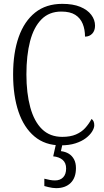

<svg xmlns="http://www.w3.org/2000/svg" viewBox="-20 -744 541 996"><path d="M295 10Q214 10 159 -36Q104 -82 76 -164.5Q48 -247 48 -358Q48 -470 77 -552Q106 -634 162.5 -679Q219 -724 303 -724Q359 -724 396.5 -708.5Q434 -693 453.5 -667Q473 -641 473 -611Q473 -585 458.5 -569.5Q444 -554 421 -554Q421 -591 409 -620.5Q397 -650 370.5 -667Q344 -684 298 -684Q235 -684 195 -643.5Q155 -603 136 -530Q117 -457 117 -358Q117 -261 137 -187.5Q157 -114 198 -74Q239 -34 303 -34Q345 -34 374 -46.5Q403 -59 422 -80Q441 -101 455 -127Q462 -122 465.5 -114Q469 -106 469 -94Q469 -80 458 -62Q447 -44 425.5 -27.5Q404 -11 371.5 -0.5Q339 10 295 10ZM271 232Q262 232 251.5 230.5Q241 229 231 226.5Q221 224 210 221V183Q225 187 239 189.5Q253 192 265 192Q292 192 307.5 176Q323 160 323 130Q323 101 305 85.5Q287 70 256 67L273 -9H307L296 40Q320 43 337 53.5Q354 64 364 82.5Q374 101 374 128Q374 178 346.5 205Q319 232 271 232Z"/></svg>

Font: Noto Serif Ethiopic Condensed Light
Style: Regular
Weight: 300
Width: 3
Designer: Monotype Design Team
Foundry: Monotype Imaging Inc.
Version: Version 2.102